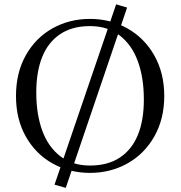

<svg xmlns="http://www.w3.org/2000/svg" viewBox="-20 -796 844 894"><path d="M520.8 -775.8 571.8 -760.8 286.2 78.8 233.9 63.8ZM54.4 -349Q54.4 -456.6 99.9 -538.1Q145.5 -619.6 224.2 -663.8Q302.9 -708 399.1 -708Q493.9 -708 573 -663.8Q652.1 -619.6 698.4 -537.9Q744.8 -456.1 744.8 -349Q744.8 -241.9 698.4 -160.4Q652.1 -78.9 573.2 -34.9Q494.2 9 399.1 9Q303.4 9 224.7 -34.9Q146 -78.9 100.2 -160.1Q54.4 -241.4 54.4 -349ZM649.8 -332.6Q649.8 -434.6 621.8 -510.9Q593.9 -587.1 537.6 -630.8Q481.4 -674.5 399.1 -674.5Q316.2 -674.5 260.2 -637Q204.1 -599.5 176.5 -530.7Q148.9 -461.9 148.9 -365.4Q148.9 -263.9 176.8 -187.8Q204.6 -111.8 260.8 -68.5Q316.9 -25.2 399.1 -25.2Q482 -25.2 538 -62.3Q594 -99.4 621.9 -167.6Q649.8 -235.8 649.8 -332.6Z"/></svg>

Font: Didactic
Style: Regular
Weight: 400
Designer: Tyler Finck
Foundry: Etcetera Type Co
Version: Version 3.007;FEAKit 1.0